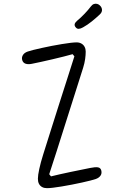

<svg xmlns="http://www.w3.org/2000/svg" viewBox="-20 -1005 660 1026"><path d="M182.5 -49.5Q182.5 -68.5 189.8 -102Q197 -135.5 210.5 -178.5Q239.5 -271 253.8 -315.8Q268 -360.5 296.5 -450.5Q324 -536.5 337.5 -578.5Q351 -620.5 377.5 -704L368 -715.5Q328 -704 259.5 -688Q191 -672 150 -664Q130.5 -660 117 -664.5Q103.5 -669 99 -683Q94.5 -697 102 -710Q109.5 -723 128 -729.5Q148 -736.5 202.2 -748.5Q256.5 -760.5 311 -769.5Q365.5 -778.5 389.5 -778.5Q404 -778.5 415 -772.2Q426 -766 432 -754.8Q438 -743.5 438 -729.5Q438 -711.5 435 -689.5Q432 -667.5 424 -642Q393.5 -546 378.8 -499.5Q364 -453 334.5 -360Q306.5 -271 282.5 -196Q258.5 -121 243 -74L252.5 -62.5Q292.5 -72.5 357.5 -86.2Q422.5 -100 462 -107.5Q488.5 -113 503.2 -110.8Q518 -108.5 521.5 -93Q525 -77.5 516.8 -66Q508.5 -54.5 492 -48.5Q472 -41.5 417.8 -29.5Q363.5 -17.5 309.2 -8.5Q255 0.5 231 0.5Q216 0.5 205 -5.5Q194 -11.5 188.2 -22.8Q182.5 -34 182.5 -49.5ZM424 -859Q447.5 -872 470.8 -890.8Q494 -909.5 514 -928.5Q526 -940 525 -953.2Q524 -966.5 513.5 -976Q507.5 -982 499 -984.2Q490.5 -986.5 481.8 -983.5Q473 -980.5 465.5 -970.5Q452 -952.5 432 -931.5Q412 -910.5 392 -894Q380.5 -884 379 -875.5Q377.5 -867 384.5 -859Q391 -850.5 401 -851Q411 -851.5 424 -859Z"/></svg>

Font: Monaspace Radon Var
Style: Regular
Weight: 400
Designer: Riley Cran and the Lettermatic Team
Version: Version 1.000 (Monaspace Radon Var)